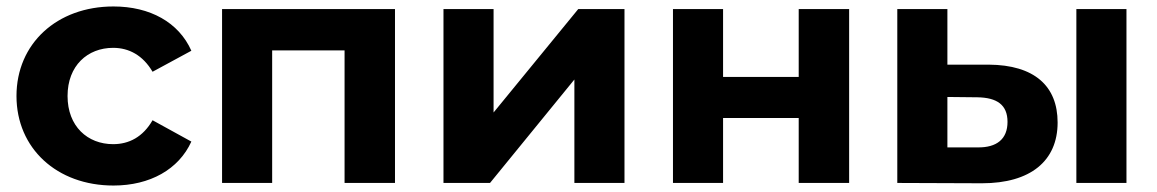

<svg xmlns="http://www.w3.org/2000/svg" viewBox="-20 -566 3580 594"><path d="M331 8C444 8 533 -42 572 -128L452 -194C422 -142 379 -120 330 -120C251 -120 189 -175 189 -269C189 -363 251 -418 330 -418C379 -418 422 -395 452 -344L572 -409C533 -497 444 -546 331 -546C156 -546 31 -431 31 -269C31 -107 156 8 331 8Z M667 -538V0H822V-410H1046V0H1202V-538Z M1352 0H1496L1757 -320V0H1912V-538H1769L1507 -218V-538H1352Z M2062 0H2217V-201H2451V0H2607V-538H2451V-328H2217V-538H2062Z M3039 -366H2911V-538H2756V0L3018 1C3168 1 3252 -68 3252 -187C3252 -300 3180 -365 3039 -366ZM3310 0H3465V-538H3310ZM3004 -110H2911V-266L3004 -265C3064 -264 3097 -242 3097 -189C3097 -136 3064 -109 3004 -110Z"/></svg>

Font: AWKNG-Font
Style: Bold
Weight: 700
Designer: Awakening Church
Foundry: Awakening Church
Version: Version 1.700;PS 001.700;hotconv 1.0.88;makeotf.lib2.5.64775